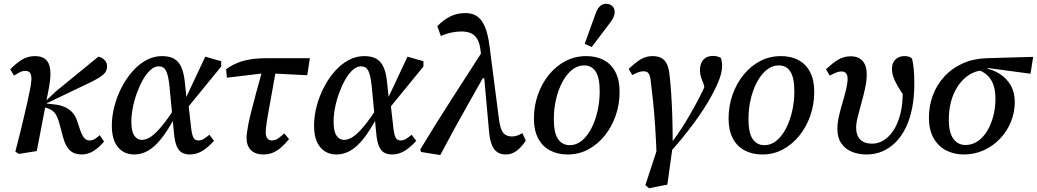

<svg xmlns="http://www.w3.org/2000/svg" viewBox="-20 -802 5471 1013"><path d="M61 -2Q78 -67 89.5 -114.5Q101 -162 109.5 -198.5Q118 -235 125 -266Q132 -297 138 -328Q144 -357 145.5 -379.5Q147 -402 140 -415Q133 -428 115 -428Q99 -428 86 -421.5Q73 -415 54 -403L34 -436Q68 -471 98 -488.5Q128 -506 165 -506Q201 -506 221 -488.5Q241 -471 245 -434Q249 -397 238 -338L174 -5L80 10ZM411 13Q372 13 349 -8.5Q326 -30 313 -77L294 -148Q282 -193 265.5 -210Q249 -227 220 -234L200 -238V-265H217L275 -320L499 -503Q518 -499 531.5 -485.5Q545 -472 545 -452Q545 -426 525 -408.5Q505 -391 458 -368L220 -254L223 -256L259 -252Q295 -249 320 -238Q345 -227 361.5 -209Q378 -191 387 -164L403 -116Q414 -85 425 -73Q436 -61 453 -61Q467 -61 480.5 -69Q494 -77 506 -89L529 -55Q504 -25 474.5 -6Q445 13 411 13Z M689 13Q634 13 602 -26Q570 -65 570 -139Q570 -189 583.5 -241Q597 -293 621.5 -340.5Q646 -388 679 -425.5Q712 -463 751.5 -484.5Q791 -506 835 -506Q874 -506 898.5 -492Q923 -478 936.5 -448Q950 -418 955 -370L964 -284L972 -272L988 -131Q992 -93 1000 -77Q1008 -61 1027 -61Q1042 -61 1055.5 -69.5Q1069 -78 1085 -91L1109 -59Q1079 -25 1048 -6Q1017 13 981 13Q957 13 939.5 3Q922 -7 912 -31.5Q902 -56 898 -99L874 -348Q868 -406 856 -429Q844 -452 818 -452Q795 -452 773.5 -432.5Q752 -413 734 -381Q716 -349 702 -310.5Q688 -272 680.5 -232.5Q673 -193 673 -160Q673 -109 688.5 -86.5Q704 -64 728 -64Q752 -64 778 -82Q804 -100 836.5 -140Q869 -180 910 -244L921 -177H899Q863 -110 829 -68Q795 -26 760.5 -6.5Q726 13 689 13ZM960 -222 953 -269 1063 -503 1147 -479V-451Z M1177 -392 1173 -437Q1201 -457 1231 -469.5Q1261 -482 1299.5 -488.5Q1338 -495 1392 -495H1615L1601 -405L1406 -415H1369ZM1369 13Q1328 13 1304.5 -9.5Q1281 -32 1281 -74Q1281 -86 1283 -102.5Q1285 -119 1290 -145.5Q1295 -172 1305.5 -213Q1316 -254 1331.5 -312.5Q1347 -371 1370 -452L1440 -455Q1425 -370 1414.5 -312.5Q1404 -255 1397.5 -218Q1391 -181 1387.5 -159Q1384 -137 1383 -124.5Q1382 -112 1382 -103Q1382 -83 1390.5 -72Q1399 -61 1415 -61Q1431 -61 1445.5 -70.5Q1460 -80 1480 -98L1505 -68Q1483 -41 1462 -23Q1441 -5 1418.5 4Q1396 13 1369 13Z M1756 13Q1701 13 1669 -26Q1637 -65 1637 -139Q1637 -189 1650.5 -241Q1664 -293 1688.5 -340.5Q1713 -388 1746 -425.5Q1779 -463 1818.5 -484.5Q1858 -506 1902 -506Q1941 -506 1965.5 -492Q1990 -478 2003.5 -448Q2017 -418 2022 -370L2031 -284L2039 -272L2055 -131Q2059 -93 2067 -77Q2075 -61 2094 -61Q2109 -61 2122.5 -69.5Q2136 -78 2152 -91L2176 -59Q2146 -25 2115 -6Q2084 13 2048 13Q2024 13 2006.5 3Q1989 -7 1979 -31.5Q1969 -56 1965 -99L1941 -348Q1935 -406 1923 -429Q1911 -452 1885 -452Q1862 -452 1840.5 -432.5Q1819 -413 1801 -381Q1783 -349 1769 -310.5Q1755 -272 1747.5 -232.5Q1740 -193 1740 -160Q1740 -109 1755.5 -86.5Q1771 -64 1795 -64Q1819 -64 1845 -82Q1871 -100 1903.5 -140Q1936 -180 1977 -244L1988 -177H1966Q1930 -110 1896 -68Q1862 -26 1827.5 -6.5Q1793 13 1756 13ZM2027 -222 2020 -269 2130 -503 2214 -479V-451Z M2202 0 2197 -13Q2279 -149 2363 -279Q2447 -409 2531 -540L2546 -389H2527Q2488 -320 2451 -254.5Q2414 -189 2377.5 -122.5Q2341 -56 2303 16ZM2648 13Q2622 13 2603.5 0.5Q2585 -12 2575 -37.5Q2565 -63 2561 -100L2530 -444L2524 -456L2516 -530Q2512 -573 2498 -596Q2484 -619 2463 -627.5Q2442 -636 2415 -636Q2388 -636 2360 -630Q2332 -624 2306 -612L2287 -664Q2320 -697 2355 -715Q2390 -733 2436 -733Q2473 -733 2498 -715.5Q2523 -698 2539 -659.5Q2555 -621 2563 -557L2613 -170Q2618 -135 2626.5 -116Q2635 -97 2649 -89.5Q2663 -82 2682 -82Q2696 -82 2710 -87Q2724 -92 2736 -100L2754 -60Q2740 -38 2723.5 -21.5Q2707 -5 2688.5 4Q2670 13 2648 13Z M2975 13Q2922 13 2881.5 -8.5Q2841 -30 2819 -72.5Q2797 -115 2797 -176Q2797 -243 2818 -302.5Q2839 -362 2876.5 -408Q2914 -454 2964 -480Q3014 -506 3073 -506Q3127 -506 3166.5 -484.5Q3206 -463 3227.5 -421Q3249 -379 3249 -318Q3249 -252 3228.5 -192.5Q3208 -133 3170.5 -86.5Q3133 -40 3083.5 -13.5Q3034 13 2975 13ZM2986 -36Q3021 -36 3050 -60Q3079 -84 3100 -124.5Q3121 -165 3132.5 -215.5Q3144 -266 3144 -319Q3144 -393 3122.5 -425Q3101 -457 3062 -457Q3027 -457 2998 -433.5Q2969 -410 2947.5 -370Q2926 -330 2914 -279.5Q2902 -229 2902 -174Q2902 -100 2924.5 -68Q2947 -36 2986 -36ZM3065 -571Q3079 -611 3093.5 -650Q3108 -689 3122 -729Q3128 -747 3136.5 -759Q3145 -771 3155 -776.5Q3165 -782 3177 -782Q3198 -782 3210.5 -770Q3223 -758 3223 -739Q3223 -723 3215.5 -708Q3208 -693 3192 -673Q3170 -643 3147 -613.5Q3124 -584 3102 -554Z M3404 191 3385 175 3450 -24 3529 -30 3501 172ZM3444 8Q3441 -67 3436.5 -137Q3432 -207 3425.5 -267.5Q3419 -328 3413 -377Q3411 -396 3406.5 -406.5Q3402 -417 3394.5 -421.5Q3387 -426 3376 -426Q3363 -426 3348.5 -421Q3334 -416 3316 -406L3297 -438Q3331 -471 3360 -488.5Q3389 -506 3423 -506Q3450 -506 3468.5 -496.5Q3487 -487 3497.5 -466Q3508 -445 3512 -412Q3517 -370 3521 -312.5Q3525 -255 3527 -190Q3529 -125 3529 -60H3531Q3554 -91 3575 -123Q3596 -155 3615 -188Q3634 -221 3652 -254Q3670 -287 3686 -320Q3695 -338 3701.5 -354Q3708 -370 3713 -385L3704 -314L3691 -362Q3684 -378 3678.5 -395Q3673 -412 3673 -430Q3673 -468 3691.5 -487.5Q3710 -507 3741 -507Q3756 -507 3767 -503.5Q3778 -500 3784 -496Q3786 -490 3787.5 -480.5Q3789 -471 3790 -458Q3790 -425 3776.5 -387.5Q3763 -350 3736 -300Q3718 -266 3693 -227.5Q3668 -189 3638 -148.5Q3608 -108 3575.5 -68.5Q3543 -29 3510 7Z M4002 13Q3949 13 3908.5 -8.5Q3868 -30 3846 -72.5Q3824 -115 3824 -176Q3824 -243 3845 -302.5Q3866 -362 3903.5 -408Q3941 -454 3991 -480Q4041 -506 4100 -506Q4154 -506 4193.5 -484.5Q4233 -463 4254.5 -421Q4276 -379 4276 -318Q4276 -252 4255.5 -192.5Q4235 -133 4197.5 -86.5Q4160 -40 4110.5 -13.5Q4061 13 4002 13ZM4013 -36Q4048 -36 4077 -60Q4106 -84 4127 -124.5Q4148 -165 4159.5 -215.5Q4171 -266 4171 -319Q4171 -393 4149.5 -425Q4128 -457 4089 -457Q4054 -457 4025 -433.5Q3996 -410 3974.5 -370Q3953 -330 3941 -279.5Q3929 -229 3929 -174Q3929 -100 3951.5 -68Q3974 -36 4013 -36Z M4551 13Q4509 13 4474 -1.5Q4439 -16 4418.5 -46Q4398 -76 4398 -123Q4398 -152 4406 -187.5Q4414 -223 4425 -260Q4436 -297 4444 -330Q4452 -363 4452 -387Q4452 -406 4443.5 -415.5Q4435 -425 4420 -425Q4406 -425 4391 -419Q4376 -413 4358 -403L4338 -436Q4374 -471 4403.5 -488Q4433 -505 4468 -505Q4510 -505 4531.5 -480Q4553 -455 4553 -411Q4553 -377 4544.5 -337.5Q4536 -298 4525 -259Q4514 -220 4505.5 -186Q4497 -152 4497 -128Q4497 -88 4518.5 -66Q4540 -44 4581 -44Q4613 -44 4642 -61.5Q4671 -79 4694 -114Q4717 -149 4730 -199.5Q4743 -250 4743 -316Q4743 -336 4742.5 -353.5Q4742 -371 4740 -390L4766 -371L4762 -280Q4732 -320 4716 -348Q4700 -376 4693 -397Q4686 -418 4686 -440Q4686 -472 4706 -489.5Q4726 -507 4754 -506Q4767 -506 4776.5 -502.5Q4786 -499 4792 -493Q4797 -471 4800.5 -441.5Q4804 -412 4804 -360Q4804 -290 4792.5 -232Q4781 -174 4759 -128.5Q4737 -83 4705.5 -51.5Q4674 -20 4635.5 -3.5Q4597 13 4551 13Z M5065 13Q5013 13 4971 -9Q4929 -31 4905 -74.5Q4881 -118 4881 -181Q4881 -245 4902.5 -301Q4924 -357 4964 -400Q5004 -443 5060.5 -468Q5117 -493 5187 -495L5431 -502L5417 -413L5193 -443L5178 -432Q5142 -431 5112.5 -417.5Q5083 -404 5059.5 -379.5Q5036 -355 5019.5 -323Q5003 -291 4994.5 -252.5Q4986 -214 4986 -172Q4986 -102 5010 -69.5Q5034 -37 5074 -37Q5109 -37 5138 -56.5Q5167 -76 5188 -110.5Q5209 -145 5220.5 -189Q5232 -233 5232 -281Q5232 -321 5222.5 -350.5Q5213 -380 5194 -400Q5175 -420 5145 -432L5170 -444Q5217 -436 5254 -412.5Q5291 -389 5312.5 -352Q5334 -315 5334 -264Q5334 -209 5313.5 -159Q5293 -109 5256.5 -70.5Q5220 -32 5171 -9.5Q5122 13 5065 13Z"/></svg>

Font: Source Serif 4 Medium
Style: Italic
Weight: 500
Italic angle: -12°
Designer: Frank Grießhammer
Foundry: Adobe Systems Incorporated
Version: Version 4.004;hotconv 1.0.116;makeotfexe 2.5.65601